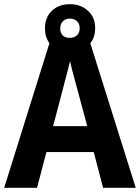

<svg xmlns="http://www.w3.org/2000/svg" viewBox="-20 -898 669 918"><path d="M473 0 428 -171H202L157 0H0L224 -716H404L629 0ZM349 -474Q341 -503 331 -540Q321 -577 315 -606Q311 -588 304 -561.5Q297 -535 290.5 -511Q284 -487 281 -474L234 -295H397ZM314 -647Q261 -647 228 -678.5Q195 -710 195 -763Q195 -815 228 -846.5Q261 -878 314 -878Q366 -878 400.5 -846.5Q435 -815 435 -764Q435 -711 401 -679Q367 -647 314 -647ZM314 -717Q334 -717 347.5 -729Q361 -741 361 -763Q361 -784 348 -796.5Q335 -809 314 -809Q294 -809 281 -796.5Q268 -784 268 -763Q268 -741 279.5 -729Q291 -717 314 -717Z"/></svg>

Font: Noto Sans Sinhala SemiCondensed
Style: Bold
Weight: 700
Width: 4
Designer: Jelle Bosma - Monotype Design Team
Foundry: Monotype Imaging Inc.
Version: Version 2.006; ttfautohint (v1.8.4.7-5d5b)